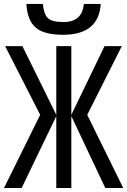

<svg xmlns="http://www.w3.org/2000/svg" viewBox="-20 -946 640 966"><path d="M182.1 -368.2 5.9 -713.9H92.8L263.2 -368.2V-713.9H338.9V-368.2L505.9 -713.9H592.8L418.9 -368.2L600.1 0H509.8L338.9 -361.8V0H263.2V-361.8L88.9 0H0ZM486.8 -926.3Q477.1 -771 296.9 -771Q201.7 -771 159.7 -807.1Q117.7 -843.3 112.8 -926.3H195.8Q199.7 -876.5 220.2 -855.7Q240.7 -835 298.8 -835Q393.6 -835 401.9 -926.3Z"/></svg>

Font: Noto Mono
Style: Regular
Weight: 400
Designer: Monotype Design Team
Foundry: Monotype Imaging Inc.
Version: Version 1.00